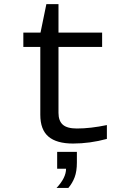

<svg xmlns="http://www.w3.org/2000/svg" viewBox="-20 -686 640 928"><path d="M92.8 -459V-528.3H175.8L204.1 -666H262.7V-528.3H473.6V-459H262.7V-140.6Q262.7 -102.1 283.4 -83.5Q304.2 -64.9 351.6 -64.9Q417 -64.9 496.6 -81.5V-14.6Q414.1 7.8 333 7.8Q253.9 7.8 214.4 -25.6Q174.8 -59.1 174.8 -131.3V-459ZM351.6 99.6Q351.6 142.1 340.8 170.7Q330.1 199.2 310.5 222.2H253.4Q299.3 173.3 299.3 129.4H256.3V47.9H351.6Z"/></svg>

Font: Cousine
Style: Regular
Weight: 400
Monospace: yes
Designer: Steve Matteson
Foundry: Ascender Corporation
Version: Version 1.20